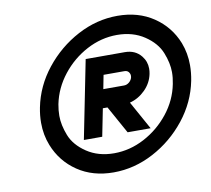

<svg xmlns="http://www.w3.org/2000/svg" viewBox="-79 -796 984 895"><g transform="rotate(-10 413.0 -349.0)"><path d="M506.3 -381.8Q520 -381.8 531.2 -391.4Q542.5 -400.9 545.4 -414.6Q545.9 -418 545.9 -421.4Q545.9 -430.7 539.3 -439Q532.7 -447.3 519 -447.3H420.9L408.2 -381.8ZM593.8 -164.1H484.9L412.6 -294.4H390.6L364.7 -164.1H277.8L351.6 -534.2H536.6Q586.4 -534.2 614.3 -499Q635.3 -472.7 635.3 -439Q635.3 -427.2 632.8 -414.6Q624.5 -372.6 592.8 -340.8Q561 -309.1 519.5 -298.3ZM406.7 -78.6Q481.4 -78.6 550.3 -115Q619.1 -151.4 668 -212.9Q716.8 -274.4 731.4 -349.1Q737.3 -377.9 737.3 -404.3Q737.3 -447.3 717.5 -497.1Q697.8 -546.9 643.3 -583.3Q588.9 -619.6 514.2 -619.6Q439.5 -619.6 370.8 -583.3Q302.2 -546.9 253.7 -485.4Q205.1 -423.8 189.9 -349.1Q184.6 -320.8 184.6 -294.4Q184.6 -251 204.1 -201.2Q223.6 -151.4 277.8 -115Q332 -78.6 406.7 -78.6ZM389.2 8.8Q290.5 8.8 219 -39.6Q147.5 -87.9 115.2 -169.4Q95.2 -219.7 95.2 -277.3Q95.2 -312 102.5 -349.1Q122.1 -447.8 186.8 -529.1Q251.5 -610.4 342.3 -658.7Q433.1 -707 531.7 -707Q630.4 -707 702.1 -658.7Q773.9 -610.4 806.2 -529.3Q825.7 -479 825.7 -421.9Q825.7 -386.7 818.4 -349.1Q798.8 -250.5 734.4 -169.2Q669.9 -87.9 578.9 -39.6Q487.8 8.8 389.2 8.8Z"/></g></svg>

Font: Qaz
Style: Italic
Weight: 400
Italic angle: -11.25°
Designer: GGBotNet
Foundry: f0n7
Version: 0.70